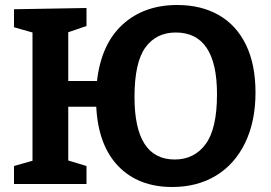

<svg xmlns="http://www.w3.org/2000/svg" viewBox="-20 -736 1083 768"><path d="M1002 -366Q1002 -250 960.5 -164.5Q919 -79 844 -33.5Q769 12 669 12Q534 12 453.5 -71Q373 -154 365 -309H253V-94L326 -72V0H36V-72L110 -93V-606L36 -627V-699L326 -704V-632L253 -607V-412H368Q385 -560 470.5 -638Q556 -716 689 -716Q785 -716 855.5 -675.5Q926 -635 964 -556.5Q1002 -478 1002 -366ZM848 -359Q848 -606 683 -606Q605 -606 561.5 -546Q518 -486 518 -348Q518 -98 679 -98Q757 -98 802.5 -159.5Q848 -221 848 -359Z"/></svg>

Font: Bitter Pro
Style: Bold
Weight: 700
Designer: Sol Matas, and Bitter project Authors
Foundry: Sol Matas
Version: Version 1.010